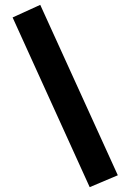

<svg xmlns="http://www.w3.org/2000/svg" viewBox="-20 -736 538 792"><path d="M146 -716 32 -664 350 36 466 -13Z"/></svg>

Font: Sunflower
Style: Bold
Weight: 700
Designer: JIKJI
Foundry: JIKJI
Version: Version 1.00